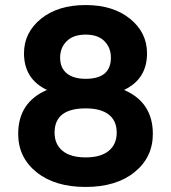

<svg xmlns="http://www.w3.org/2000/svg" viewBox="-20 -730 677 760"><path d="M471 -374Q585 -325 585 -200Q585 -107 512.5 -48.5Q440 10 319 10Q197 10 124.5 -48.5Q52 -107 52 -200Q52 -325 166 -374Q75 -417 75 -519Q75 -601 142 -655.5Q209 -710 319 -710Q428 -710 495 -655.5Q562 -601 562 -519Q562 -417 471 -374ZM218 -502Q218 -461 244.5 -439.5Q271 -418 319 -418Q419 -418 419 -502Q419 -541 393.5 -567Q368 -593 319 -593Q270 -593 244 -567Q218 -541 218 -502ZM442 -205Q442 -252 410.5 -276.5Q379 -301 319 -301Q196 -301 196 -205Q196 -159 227.5 -133Q259 -107 319 -107Q379 -107 410.5 -133Q442 -159 442 -205Z"/></svg>

Font: Solway
Style: Bold
Weight: 700
Designer: Mariya V. Pigoulevskaya
Foundry: The Northern Block Ltd.
Version: Version 1.000;hotconv 1.0.109;makeotfexe 2.5.65596